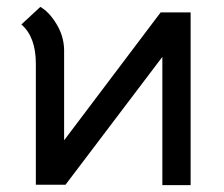

<svg xmlns="http://www.w3.org/2000/svg" viewBox="-20 -536 650 557"><path d="M533 -500V1H451V-371L170 0H84V-351Q84 -429 42 -465L97 -516Q122 -502 143.5 -467Q165 -432 166 -392V-129L446 -500Z"/></svg>

Font: Bellota Text
Style: Bold
Weight: 700
Designer: Kemie Guaida
Foundry: Kemie Guaida
Version: Version 4.001